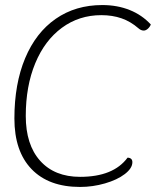

<svg xmlns="http://www.w3.org/2000/svg" viewBox="-20 -730 636 760"><path d="M37 -261Q37 -398 79.5 -499.5Q122 -601 200.5 -655.5Q279 -710 385 -710Q444 -710 493 -690.5Q542 -671 577 -633Q573 -623 565 -616Q557 -609 549 -609Q538 -609 528 -618Q497 -645 461 -657.5Q425 -670 381 -670Q293 -670 225 -620Q157 -570 119.5 -479.5Q82 -389 82 -271Q82 -157 139 -93.5Q196 -30 297 -30Q429 -30 485 -106Q504 -105 504 -88Q504 -64 474 -41Q444 -18 395.5 -4Q347 10 297 10Q173 10 105 -60.5Q37 -131 37 -261Z"/></svg>

Font: Krub ExtraLight
Style: Italic
Weight: 275
Italic angle: -8°
Designer: Ekaluck Peanpanawate
Foundry: Cadson Demak Co.,Ltd.
Version: Version 1.000; ttfautohint (v1.6)